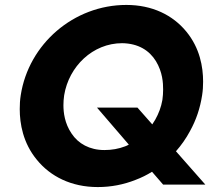

<svg xmlns="http://www.w3.org/2000/svg" viewBox="-20 -736 878 778"><path d="M64 -350C61 -331 60 -313 60 -294C60 -235 73 -157 129 -89C184 -21 269 22 376 22C430 22 481 12 529 -7C553 -16 575 -27 596 -40L641 12H812L693 -123C715 -148 734 -175 750 -205C775 -250 791 -298 799 -350C802 -369 803 -387 803 -405C803 -465 790 -541 735 -608C680 -675 597 -716 492 -716C279 -716 96 -558 64 -350ZM240 -350C259 -467 356 -561 475 -561C540 -560 585 -532 612 -488C639 -443 641 -400 641 -373C641 -359 640 -345 638 -331C633 -302 623 -276 609 -251C605 -244 601 -238 597 -232L537 -300H373L502 -150C497 -147 492 -145 487 -143C461 -133 433 -128 403 -128C343 -128 297 -154 270 -195C242 -236 237 -280 237 -310C237 -323 238 -336 240 -350Z"/></svg>

Font: Jost
Style: Bold Italic
Weight: 700
Italic angle: -5°
Version: Version 3.710